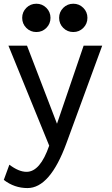

<svg xmlns="http://www.w3.org/2000/svg" viewBox="-20 -753 589 1010"><path d="M124.5 236.3Q55.7 236.3 0 193.4L29.3 113.3Q78.6 150.9 119.6 150.9Q191.4 150.9 238.8 13.2L24.4 -512.7H122.1L279.8 -102.1L419.9 -512.7H517.6L329.6 0Q243.2 236.3 124.5 236.3ZM365.7 -584.5Q334.5 -584.5 312.7 -606.2Q291 -627.9 291 -659.2Q291 -689.9 312.7 -711.7Q334.5 -733.4 365.7 -733.4Q396.5 -733.4 418.2 -711.7Q439.9 -689.9 439.9 -659.2Q439.9 -627.9 418.2 -606.2Q396.5 -584.5 365.7 -584.5ZM171.4 -584.5Q140.1 -584.5 118.4 -606.2Q96.7 -627.9 96.7 -659.2Q96.7 -689.9 118.4 -711.7Q140.1 -733.4 171.4 -733.4Q202.1 -733.4 223.9 -711.7Q245.6 -689.9 245.6 -659.2Q245.6 -627.9 223.9 -606.2Q202.1 -584.5 171.4 -584.5Z"/></svg>

Font: Cadman
Style: Regular
Weight: 400
Designer: Paul James MIller
Foundry: High-Logic / Made with FontCreator
Version: Version 2.114;March 28, 2021;FontCreator 13.0.0.2683 64-bit